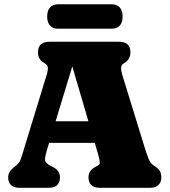

<svg xmlns="http://www.w3.org/2000/svg" viewBox="-20 -900 814 920"><path d="M267.5 -50Q267.5 -27 254.2 -13.5Q241 0 212 0H74.5Q46 0 32.5 -13.5Q19 -27 19 -50Q19 -77 47 -99L58 -107.5Q67.5 -115 73.5 -125Q79.5 -135 89.5 -168.5L203 -539.5Q211 -566 209.2 -577.8Q207.5 -589.5 191.5 -598.5Q162 -614.5 162 -650Q162 -700 218 -700H549Q605 -700 605 -650Q605 -614.5 574 -597Q561.5 -590 560.2 -577.5Q559 -565 566 -541L670 -203.5Q684 -157 693.2 -136.2Q702.5 -115.5 718.5 -105.5Q738 -93.5 745.5 -81.2Q753 -69 753 -50Q753 -27.5 739.5 -13.8Q726 0 697.5 0H459.5Q430.5 0 417.2 -13.5Q404 -27 404 -50Q404 -82.5 436 -99.5L450 -107.5Q459.5 -112.5 458.2 -124.8Q457 -137 448.5 -166.5L434 -215.5H215.5L207.5 -190Q196 -152 195.5 -136Q195 -120 220.5 -106.5L236 -98.5Q267.5 -81.5 267.5 -50ZM246.5 -319H403.5L326.5 -582ZM206 -820.5Q206 -849.5 219.8 -864.5Q233.5 -879.5 257 -879.5H516.5Q540 -879.5 553.8 -864.5Q567.5 -849.5 567.5 -821Q567.5 -792 553.8 -777.2Q540 -762.5 516.5 -762.5H257Q233.5 -762.5 219.8 -777.5Q206 -792.5 206 -820.5Z"/></svg>

Font: Fraunces 72pt SuperSoft Black
Style: Regular
Weight: 900
Version: Version 1.000;[0bf87f6ff]